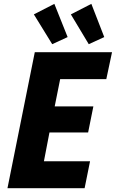

<svg xmlns="http://www.w3.org/2000/svg" viewBox="-20 -996 613 1016"><path d="M164.1 -719.7H572.8L542.5 -577.1H298.3L269.5 -433.1H474.1L446.3 -294.9H241.7L212.4 -142.6H456.5L427.7 0H19.5ZM159.2 -919.9 267.6 -975.6 337.9 -799.8 256.3 -762.2ZM355 -919.9 463.4 -975.6 531.7 -799.8 449.7 -762.2Z"/></svg>

Font: Reddit Sans Vanilla ExtraBold
Style: Italic
Weight: 800
Italic angle: -11.25°
Designer: Stephen Hutchings
Version: Version 1.013